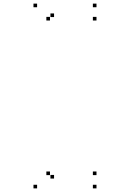

<svg xmlns="http://www.w3.org/2000/svg" viewBox="-20 -831 660 1061"><path d="M513.2 210V190H493.2V210ZM513.2 136.7V116.7H493.2V136.7ZM256.2 136.7V116.7H236.2V136.7ZM278.7 155.7V135.7H258.7V155.7ZM278.7 -736.7V-756.7H258.7V-736.7ZM256.2 -717.7V-737.7H236.2V-717.7ZM513.2 -717.7V-737.7H493.2V-717.7ZM513.2 -791V-811H493.2V-791ZM185 -791V-811H165V-791ZM185 210V190H165V210Z"/></svg>

Font: Monaspace Krypton Dots Var
Style: Regular
Weight: 400
Designer: Riley Cran and the Lettermatic Team
Version: Version 1.100 (Monaspace Krypton Dots)